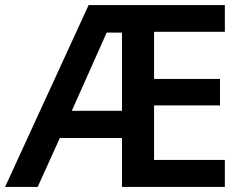

<svg xmlns="http://www.w3.org/2000/svg" viewBox="-20 -734 962 754"><path d="M863 0H459V-192H215L128 0H0L328 -714H863V-609H585V-424H844V-320H585V-106H863ZM262 -299H459V-606H399Z"/></svg>

Font: Noto Sans New Tai Lue SemiBold
Style: Regular
Weight: 600
Version: Version 2.003